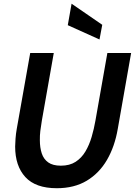

<svg xmlns="http://www.w3.org/2000/svg" viewBox="-20 -980 712 1014"><path d="M280 14Q168 14 114 -44.8Q60 -103.5 60 -206Q60 -221 62 -247.8Q64 -274.5 68.5 -299.5L139.5 -700H264L201 -343Q196 -314 193 -288.8Q190 -263.5 190.5 -239.5Q190.5 -200.5 200.5 -170Q210.5 -139.5 234.8 -122.2Q259 -105 301.5 -105Q348 -105 379.5 -125.5Q411 -146 431.2 -180.2Q451.5 -214.5 464 -257Q476.5 -299.5 484 -343L547 -700H672.5L602 -299.5Q586 -206 545 -135.5Q504 -65 438 -25.5Q372 14 280 14ZM505.5 -771.5 338 -847 358 -960.5 520 -849Z"/></svg>

Font: Cabin
Style: Bold Italic
Weight: 700
Width: 4
Italic angle: -10°
Designer: Pablo Impallari
Foundry: Pablo Impallari. http://www.impallari.com Igino Marini. http://www.ikern.com
Version: Version 3.001